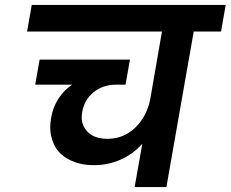

<svg xmlns="http://www.w3.org/2000/svg" viewBox="-20 -760 937 780"><path d="M878 -632H767L656 0H527L558 -176Q522 -135 471 -112Q420 -89 362 -89Q303 -89 260 -112Q217 -135 200.5 -171Q184 -207 184 -242Q184 -262 188 -283Q195 -324 217 -358.5Q239 -393 273 -416H123L141 -518H508L490 -416H451Q398 -416 360 -385Q322 -354 314 -305Q312 -293 312 -283Q312 -247 339 -221.5Q366 -196 419 -196Q484 -197 531 -243Q578 -289 591 -361L638 -632H90L109 -740H897Z"/></svg>

Font: Fz Poppins SemBd
Style: Italic
Weight: 600
Italic angle: -10°
Designer: Ninad Kale (Devanagari), Jonny Pinhorn (Latin)
Foundry: Indian Type Foundry
Version: Vit hóa bi Vntype.Com & FontZin.Com